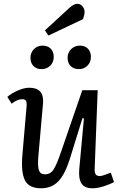

<svg xmlns="http://www.w3.org/2000/svg" viewBox="-20 -988 640 1022"><path d="M349.1 -945.8Q374 -967.8 390.1 -967.8Q407.7 -967.8 418.9 -954.8Q430.2 -941.9 430.2 -922.9Q430.2 -910.2 421.9 -886.2L237.8 -798.8L219.2 -826.2ZM206.1 -745.1Q234.4 -745.1 250.2 -728.8Q266.1 -712.4 266.1 -685.1Q266.1 -657.2 247.8 -638.7Q229.5 -620.1 201.2 -620.1Q174.3 -620.1 158.2 -636.5Q142.1 -652.8 142.1 -680.2Q142.1 -707.5 160.6 -726.3Q179.2 -745.1 206.1 -745.1ZM404.8 -745.1Q432.1 -745.1 448 -728.8Q463.9 -712.4 463.9 -685.1Q463.9 -657.2 445.8 -638.7Q427.7 -620.1 399.9 -620.1Q372.1 -620.1 356 -636.5Q339.8 -652.8 339.8 -680.2Q339.8 -707.5 358.4 -726.3Q377 -745.1 404.8 -745.1ZM19 -472.2Q38.6 -489.7 73 -505.4Q107.4 -521 136.2 -521Q215.8 -521 209 -438L184.1 -155.8Q179.7 -102.1 187.3 -81.1Q194.8 -60.1 219.2 -60.1Q248 -60.1 264.4 -84.5Q280.8 -108.9 305.2 -180.2L418 -507.8H500L483.9 -90.8Q482.9 -69.8 489.3 -60.3Q495.6 -50.8 511.2 -50.8Q524.4 -50.8 569.8 -68.8L586.9 -19Q567.4 -7.8 533.4 3.2Q499.5 14.2 472.2 14.2Q430.2 14.2 413.8 -11.2Q397.5 -36.6 401.9 -87.9L426.8 -357.9L418.9 -358.9L351.1 -140.1Q325.2 -58.6 289.8 -22.2Q254.4 14.2 198.2 14.2Q134.3 14.2 112.8 -28.3Q91.3 -70.8 99.1 -162.1L121.1 -417Q123.5 -440.4 118.9 -450.2Q114.3 -460 98.1 -460Q72.3 -460 42 -436Z"/></svg>

Font: Literata Book
Style: Italic
Weight: 400
Italic angle: -3°
Designer: Latin by Veronika Burian and Jose Scaglione. Greek by Irene Vlachou. Cyrillic by Vera Evstafieva
Foundry: TypeTogether
Version: Version 1.003;PS 001.003;hotconv 1.0.88;makeotf.lib2.5.64775